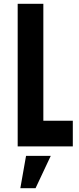

<svg xmlns="http://www.w3.org/2000/svg" viewBox="-20 -770 418 1010"><path d="M208 -750V-135H363V0H73V-750ZM87 220 117 50H247L167 220Z"/></svg>

Font: Mohave Bold
Style: Regular
Weight: 700
Designer: Gumpita Rahayu
Foundry: Tokotype
Version: Version 2.002;PS 002.002;hotconv 1.0.88;makeotf.lib2.5.64775